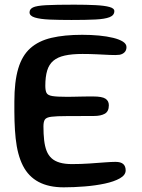

<svg xmlns="http://www.w3.org/2000/svg" viewBox="-20 -771 608 822"><path d="M252.5 31Q189 31 145.5 8Q102 -15 78.2 -61.5Q54.5 -108 47 -179Q45 -196 44 -214.2Q43 -232.5 42.2 -252.2Q41.5 -272 41.5 -293Q41.5 -314 41.5 -336Q41.5 -421.5 58 -477.2Q74.5 -533 109.8 -564.5Q145 -596 200.2 -609Q255.5 -622 332 -622Q369.5 -622 403.8 -618.8Q438 -615.5 464.5 -609Q491 -602.5 506.2 -592.8Q521.5 -583 521.5 -569.5Q521.5 -555.5 513.2 -547.2Q505 -539 492 -536.5Q476.5 -534.5 451 -535.8Q425.5 -537 395 -538.5Q364.5 -540 333 -540Q288 -540 257.5 -533.2Q227 -526.5 208.5 -511Q190 -495.5 182 -469Q174 -442.5 174 -403.5Q174 -383.5 179.2 -373.2Q184.5 -363 204 -359.8Q223.5 -356.5 266.5 -356.5Q277 -356.5 292.5 -356.8Q308 -357 324.8 -357.5Q341.5 -358 356.2 -358Q371 -358 379.5 -358Q417 -358 431.5 -348.5Q446 -339 446 -320.5Q446 -294 428.8 -284.2Q411.5 -274.5 383 -274.5Q370.5 -274.5 355.5 -274.5Q340.5 -274.5 324.2 -274.2Q308 -274 293 -274Q278 -274 266 -274Q221.5 -274 200 -271.2Q178.5 -268.5 172.2 -259.2Q166 -250 166 -230Q166 -197 169 -170.8Q172 -144.5 179.5 -125.2Q187 -106 200.8 -93.5Q214.5 -81 236 -74.8Q257.5 -68.5 288 -68.5Q326 -68.5 362.5 -71Q399 -73.5 428.5 -75.8Q458 -78 474.5 -78Q497 -78 507.5 -68.8Q518 -59.5 518 -41.5Q518 -21.5 493.2 -7.5Q468.5 6.5 428.8 15Q389 23.5 342.5 27.2Q296 31 252.5 31ZM286 -685.5Q233 -685.5 192.5 -687.2Q152 -689 129.2 -696Q106.5 -703 106.5 -718Q106.5 -732 121.2 -739.2Q136 -746.5 177.2 -748.8Q218.5 -751 297.5 -751Q350.5 -751 389 -749Q427.5 -747 448.5 -741.2Q469.5 -735.5 469.5 -723.5Q469.5 -705.5 449.2 -697.5Q429 -689.5 388.5 -687.5Q348 -685.5 286 -685.5Z"/></svg>

Font: Gluten
Style: Regular
Weight: 400
Designer: Tyler Finck
Foundry: Etcetera Type Company
Version: Version 1.300